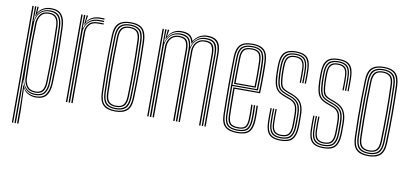

<svg xmlns="http://www.w3.org/2000/svg" viewBox="-73 -851 2773 1296"><g transform="rotate(10 1313.5 -203.0)"><path d="M93.5 200V61.2L90.5 -62.2H93Q103.8 -32 128.6 -17.1Q153.5 -2.2 184.5 -2.2Q235.2 -2.2 254.2 -31.9Q273.2 -61.5 275 -107.5Q277.8 -177 278.6 -240.4Q279.5 -303.8 278.6 -365.6Q277.8 -427.5 275.2 -492.8Q273.2 -542.2 253.2 -570.2Q233.2 -598.2 185.2 -598.2Q149.5 -598.2 124.2 -580Q99 -561.8 90.8 -534.5H88.5L92.2 -600H101V-594.2L97.2 -561.5H99.2Q111.2 -582.2 134.6 -594.2Q158 -606.2 186.8 -606.2Q236.8 -606.2 259.2 -577.4Q281.8 -548.5 284.2 -493Q287 -430 287.8 -367.4Q288.5 -304.8 287.6 -240.5Q286.8 -176.2 284 -107.8Q282 -52.5 259.8 -23.4Q237.5 5.8 186.8 5.8Q159.2 5.8 135.8 -6Q112.2 -17.8 100.5 -40.2H98.2L103 106V200ZM57.8 200V-600H66.8V200ZM75.8 200V-600H85L82.8 -499.8H85Q88.8 -540.8 115.1 -565.5Q141.5 -590.2 183.5 -590.2Q225.2 -590.2 244.8 -565.8Q264.2 -541.2 266.2 -492.5Q269 -429 269.8 -366.6Q270.5 -304.2 269.6 -240.4Q268.8 -176.5 266 -107.5Q264.5 -62.2 245.8 -36.4Q227 -10.5 181.8 -10Q140.2 -9.8 115.5 -34.6Q90.8 -59.5 85.8 -98H83.5L85 7.5V200ZM180.5 -18Q223 -18 239.4 -42.6Q255.8 -67.2 257 -106.2Q260.2 -201.8 260.5 -295.5Q260.8 -389.2 257.5 -491.5Q255.8 -537.8 237.5 -560.1Q219.2 -582.5 180 -582.5Q148.8 -582.5 128.8 -568.8Q108.8 -555 98.8 -533.9Q88.8 -512.8 88.2 -490.5Q86.2 -421.8 85.5 -357.4Q84.8 -293 85.5 -231.4Q86.2 -169.8 88.2 -109.8Q89 -88 98.9 -66.9Q108.8 -45.8 128.9 -31.9Q149 -18 180.5 -18ZM179 -25.8Q136 -25.8 117 -51.9Q98 -78 96.8 -109.2Q94.8 -170.5 94 -232.8Q93.2 -295 94 -359.1Q94.8 -423.2 96.8 -490Q98 -522.2 117 -548.2Q136 -574.2 178.2 -574.2Q215.5 -574.2 231.2 -552.6Q247 -531 248.2 -492.2Q250.5 -425.8 251 -363.1Q251.5 -300.5 250.9 -237.6Q250.2 -174.8 248 -107.8Q247 -67.8 231.1 -46.8Q215.2 -25.8 179 -25.8ZM178.8 -33.8Q209.8 -33.8 223.8 -52.5Q237.8 -71.2 239 -108Q242.2 -207.8 242.4 -298.8Q242.5 -389.8 239.2 -492Q238.2 -527.5 224.2 -546.9Q210.2 -566.2 178 -566.2Q140.5 -566.2 123.8 -542.8Q107 -519.2 106 -490Q104 -427.2 103.2 -363.8Q102.5 -300.2 103.2 -236.6Q104 -173 106 -109.5Q107 -80.2 124.1 -57Q141.2 -33.8 178.8 -33.8Z M411.2 0V-600H420.5V-577.8L417.8 -512.2H420.8Q430.5 -545.5 455.1 -564.8Q479.8 -584 517.8 -584Q527 -584 536.2 -583.9Q545.5 -583.8 552.5 -583.5V-575.2Q545.2 -575.5 535.6 -575.6Q526 -575.8 516.8 -575.8Q483.2 -575.8 462 -561.6Q440.8 -547.5 430.8 -526.4Q420.8 -505.2 420.8 -484.5V0ZM393.2 0V-600H402.2V0ZM429.8 0V-485.2Q429.8 -516.5 450 -541.6Q470.2 -566.8 514 -566.8Q523.5 -566.8 533.4 -566.8Q543.2 -566.8 552.5 -566.8V-558.5Q543.2 -558.5 533.4 -558.5Q523.5 -558.5 514 -558.5Q474.8 -558.5 457 -536.5Q439.2 -514.5 439.2 -485.5V0ZM423.5 -535.8 429.2 -590.8V-600H438.8V-595.5L431.5 -555H433.2Q445 -577.5 469.2 -589.1Q493.5 -600.8 520.5 -600.8Q527.5 -600.8 535.2 -600.6Q543 -600.5 552.5 -600.2V-592Q544 -592.2 536.2 -592.4Q528.5 -592.5 521 -592.5Q488.8 -592.5 463.9 -579Q439 -565.5 426.5 -535.8Z M731 6Q673.8 6 647.9 -20.2Q622 -46.5 620.2 -105.5Q618 -172.2 617.2 -235.8Q616.5 -299.2 617.2 -363.2Q618 -427.2 620.2 -494.8Q622.5 -557.2 650.1 -581.6Q677.8 -606 731 -606Q789 -606 814.4 -579.5Q839.8 -553 842 -493.8Q845.2 -394.2 845.4 -300Q845.5 -205.8 842 -104.8Q839.8 -42.8 812.2 -18.4Q784.8 6 731 6ZM731 -2Q778.8 -2 804.8 -23.9Q830.8 -45.8 832.8 -104.8Q836.2 -206 836.2 -298.9Q836.2 -391.8 832.8 -493.2Q831.2 -547.5 808.2 -572.8Q785.2 -598 731 -598Q680.2 -598 655.6 -574.2Q631 -550.5 629 -492.2Q627 -432.2 626.2 -369.8Q625.5 -307.2 626.2 -241.4Q627 -175.5 629.2 -105Q631 -46.5 656.8 -24.2Q682.5 -2 731 -2ZM731 -9.8Q683.2 -9.8 661.6 -32.6Q640 -55.5 638.2 -107.5Q636.2 -167.2 635.5 -230.9Q634.8 -294.5 635.4 -360.2Q636 -426 638.2 -492.5Q640 -546.5 662.5 -568.4Q685 -590.2 731 -590.2Q775.8 -590.2 798.9 -569.1Q822 -548 823.8 -494.2Q825.8 -429.5 826.5 -366.1Q827.2 -302.8 826.6 -238.5Q826 -174.2 823.8 -107Q822.2 -53.5 799.8 -31.6Q777.2 -9.8 731 -9.8ZM731 -17.8Q772.5 -17.8 792.9 -37.8Q813.2 -57.8 814.8 -107.2Q817.8 -195.2 818 -292.2Q818.2 -389.2 814.8 -492Q813.2 -542.2 792.8 -562.2Q772.2 -582.2 731 -582.2Q689.5 -582.2 669.2 -562Q649 -541.8 647.2 -492.2Q645.5 -434 644.6 -371.5Q643.8 -309 644.4 -242.9Q645 -176.8 647.2 -107.2Q649 -56.8 669.9 -37.2Q690.8 -17.8 731 -17.8ZM731 -25.8Q695.8 -25.8 676.8 -43.2Q657.8 -60.8 656.2 -107.5Q654.2 -172.5 653.5 -235.6Q652.8 -298.8 653.5 -362.4Q654.2 -426 656.2 -491.8Q657.8 -536.8 675.8 -555.5Q693.8 -574.2 731 -574.2Q766.5 -574.2 785.4 -556.6Q804.2 -539 805.8 -492Q808.8 -397.2 808.9 -300.5Q809 -203.8 805.8 -107.8Q804.2 -62.2 786 -44Q767.8 -25.8 731 -25.8ZM731 -33.8Q764.5 -33.8 779.9 -51Q795.2 -68.2 796.5 -108Q799.5 -199 799.8 -293.6Q800 -388.2 796.5 -491.8Q795.2 -534 779 -550.1Q762.8 -566.2 731 -566.2Q697.5 -566.2 682.1 -548.8Q666.8 -531.2 665.5 -491.2Q663.5 -426.5 662.8 -364.4Q662 -302.2 662.8 -239.1Q663.5 -176 665.5 -107.8Q666.8 -65.8 683.1 -49.8Q699.5 -33.8 731 -33.8Z M1342 0V-492.8Q1342 -526.8 1334.6 -550.1Q1327.2 -573.5 1308.5 -585.6Q1289.8 -597.8 1254.8 -597.8Q1222 -597.8 1197 -580.8Q1172 -563.8 1161 -535.8H1158.2Q1152.2 -569.5 1132.9 -583.6Q1113.5 -597.8 1076.2 -597.8Q1043.8 -597.8 1019.9 -581.6Q996 -565.5 983.5 -535.8H980.5L985.8 -600H995V-595L988.2 -555H990.2Q1002.5 -578.5 1025.8 -592.4Q1049 -606.2 1078.2 -606.2Q1113.8 -606.2 1133.5 -594.4Q1153.2 -582.5 1162.8 -555H1165.5Q1180 -579.5 1204.4 -592.9Q1228.8 -606.2 1256.8 -606.2Q1294.2 -606.2 1314.8 -593.1Q1335.2 -580 1343.1 -555Q1351 -530 1351 -494V0ZM950.2 0V-600H959.2V0ZM986.8 0V-485.2Q986.8 -505.8 995.5 -525.8Q1004.2 -545.8 1022.8 -558.9Q1041.2 -572 1070.8 -572Q1110.2 -572 1123.9 -550.9Q1137.5 -529.8 1137.5 -490.5V0H1128.2V-490Q1128.2 -525.5 1116.5 -544.6Q1104.8 -563.8 1069.8 -563.8Q1044 -563.8 1027.9 -552.1Q1011.8 -540.5 1004 -522.6Q996.2 -504.8 996.2 -485.5V0ZM968.2 0V-600H977.5L974.8 -512.2H977.8Q987 -546 1011.9 -567.6Q1036.8 -589.2 1074.5 -589.2Q1114 -589.2 1132.1 -571.4Q1150.2 -553.5 1153.5 -512.2H1155.5Q1164.8 -545.8 1189.8 -567.6Q1214.8 -589.5 1252.5 -589.2Q1284.5 -589.2 1301.9 -578Q1319.2 -566.8 1326 -545.1Q1332.8 -523.5 1332.8 -492.5V0H1323.8V-491.8Q1323.8 -534.8 1309 -557.9Q1294.2 -581 1250.2 -581Q1217.5 -581 1196.6 -565.8Q1175.8 -550.5 1165.9 -528.1Q1156 -505.8 1156 -484.5V0H1146.5V-491.8Q1146.5 -534.8 1131.4 -557.9Q1116.2 -581 1072 -581Q1039.5 -581 1018.5 -565.8Q997.5 -550.5 987.6 -528.1Q977.8 -505.8 977.8 -484.5V0ZM1165 0V-485Q1165 -505.8 1173.8 -525.8Q1182.5 -545.8 1200.9 -558.9Q1219.2 -572 1248.8 -572Q1275.2 -572 1289.5 -562.6Q1303.8 -553.2 1309.2 -535Q1314.8 -516.8 1314.8 -490.5V0H1305.5V-490Q1305.5 -524 1294.5 -543.9Q1283.5 -563.8 1247.8 -563.8Q1222 -563.8 1205.8 -552.1Q1189.5 -540.5 1181.9 -522.6Q1174.2 -504.8 1174.2 -485.5V0Z M1567.5 6Q1510.8 6 1483.9 -18Q1457 -42 1455.5 -101.2Q1454.5 -146.5 1453.9 -196.4Q1453.2 -246.2 1453.2 -297.8Q1453.2 -349.2 1453.9 -400Q1454.5 -450.8 1455.8 -497.5Q1457.2 -554 1482.5 -580Q1507.8 -606 1567 -606Q1620.2 -606 1646.2 -582Q1672.2 -558 1674.5 -498.8Q1675.2 -485.5 1675.6 -464.1Q1676 -442.8 1676.1 -414.9Q1676.2 -387 1675.6 -354.1Q1675 -321.2 1673.8 -285.2H1498.8Q1498.8 -251.5 1499 -221.1Q1499.2 -190.8 1499.8 -162Q1500.2 -133.2 1501 -103.8Q1502 -64.5 1516.1 -49.1Q1530.2 -33.8 1567.5 -33.8Q1601.8 -33.8 1614.6 -48Q1627.5 -62.2 1629.2 -103.5Q1630 -121 1629.8 -146Q1629.5 -171 1628.2 -199.2H1637.2Q1638.5 -170 1638.8 -145.6Q1639 -121.2 1638.2 -103Q1636.5 -58 1621 -41.9Q1605.5 -25.8 1567.5 -25.8Q1526 -25.8 1509.4 -42.8Q1492.8 -59.8 1491.8 -103Q1491.2 -129 1490.6 -161.1Q1490 -193.2 1489.8 -227.5Q1489.5 -261.8 1489.5 -293.2H1665Q1666.2 -328.2 1666.6 -359.8Q1667 -391.2 1666.9 -417.9Q1666.8 -444.5 1666.4 -465Q1666 -485.5 1665.5 -498.8Q1663.2 -556.2 1638.2 -577.1Q1613.2 -598 1567 -598Q1511.2 -598 1488.8 -573.5Q1466.2 -549 1464.8 -497Q1463.5 -450 1462.9 -399.6Q1462.2 -349.2 1462.2 -298.1Q1462.2 -247 1462.9 -197.2Q1463.5 -147.5 1464.5 -101.8Q1466 -46.2 1490.4 -24.1Q1514.8 -2 1567.5 -2Q1619 -2 1641 -24Q1663 -46 1665.5 -101.8Q1666 -113 1666.1 -128.6Q1666.2 -144.2 1665.9 -162.4Q1665.5 -180.5 1664.5 -199.2H1673.8Q1675 -173.8 1675.4 -147.6Q1675.8 -121.5 1674.8 -101.2Q1672.2 -42.5 1648 -18.2Q1623.8 6 1567.5 6ZM1567.5 -9.8Q1517.5 -9.8 1496.2 -30.5Q1475 -51.2 1473.8 -102Q1472.5 -149.8 1472 -200.9Q1471.5 -252 1471.5 -303.6Q1471.5 -355.2 1472.1 -404.2Q1472.8 -453.2 1473.8 -496.2Q1475 -548.5 1497.1 -569.4Q1519.2 -590.2 1567 -590.2Q1611 -590.2 1632.6 -570.4Q1654.2 -550.5 1656.5 -497.8Q1657.2 -483.8 1657.8 -455.2Q1658.2 -426.8 1658 -387.2Q1657.8 -347.8 1656 -301.2H1480.5Q1480.5 -244 1481 -199.4Q1481.5 -154.8 1482.5 -102.8Q1483.2 -56.5 1501.8 -37.1Q1520.2 -17.8 1567.5 -17.8Q1610.5 -17.8 1627.9 -36Q1645.2 -54.2 1647.2 -102.5Q1648 -120 1647.9 -145.2Q1647.8 -170.5 1646.2 -199.2H1655.5Q1656.8 -172.5 1657 -146.8Q1657.2 -121 1656.5 -102.2Q1654 -49.8 1634.5 -29.8Q1615 -9.8 1567.5 -9.8ZM1480.5 -309H1647.2Q1648.5 -349.8 1648.8 -387.5Q1649 -425.2 1648.5 -454.2Q1648 -483.2 1647.2 -497.2Q1645.5 -545 1626.9 -563.6Q1608.2 -582.2 1567 -582.2Q1523.5 -582.2 1503.8 -563.4Q1484 -544.5 1482.8 -496Q1481.8 -459.5 1481.2 -410Q1480.8 -360.5 1480.5 -309ZM1489.5 -317Q1489.8 -344.8 1489.9 -373.8Q1490 -402.8 1490.6 -433.2Q1491.2 -463.8 1491.8 -495.8Q1493 -539.8 1510 -557Q1527 -574.2 1567 -574.2Q1603.8 -574.2 1620.1 -557.6Q1636.5 -541 1638.2 -497Q1638.8 -484.2 1639.2 -458.2Q1639.8 -432.2 1639.6 -396.2Q1639.5 -360.2 1638 -317ZM1499 -325H1629.2Q1630.5 -363.8 1630.6 -398.2Q1630.8 -432.8 1630.2 -458.5Q1629.8 -484.2 1629.2 -496.8Q1627.5 -537 1613.2 -551.6Q1599 -566.2 1567 -566.2Q1531 -566.2 1516.5 -550.8Q1502 -535.2 1501 -495.5Q1500.5 -468.5 1500 -441.6Q1499.5 -414.8 1499.2 -386.2Q1499 -357.8 1499 -325Z M1863.2 6Q1810 6 1785.9 -18.8Q1761.8 -43.5 1760.2 -101.2Q1759.8 -125.2 1759.5 -149.1Q1759.2 -173 1760.5 -199.2H1769Q1768 -173 1768.1 -148Q1768.2 -123 1768.8 -101.8Q1770 -48.2 1792 -25.1Q1814 -2 1863.2 -2Q1915.5 -2 1937.6 -25.6Q1959.8 -49.2 1962 -100.5Q1963 -115 1963.1 -127.8Q1963.2 -140.5 1963.1 -153.5Q1963 -166.5 1963 -181.5Q1963 -239.5 1944.5 -267.6Q1926 -295.8 1886 -310.2L1853 -322.5Q1832 -330 1820 -339.5Q1808 -349 1802.4 -370.2Q1796.8 -391.5 1795 -434.2Q1794.5 -450.2 1794.5 -464.5Q1794.5 -478.8 1795 -496.8Q1796.8 -538.2 1812.6 -556.2Q1828.5 -574.2 1864.5 -574.2Q1900.5 -574.2 1916.4 -556.5Q1932.2 -538.8 1933.2 -497.5Q1933.8 -480.2 1933.9 -456.5Q1934 -432.8 1933 -402H1924.5Q1925.8 -431 1925.5 -454.5Q1925.2 -478 1924.8 -497Q1924 -535 1909.6 -550.6Q1895.2 -566.2 1864.5 -566.2Q1833.2 -566.2 1819.2 -550.1Q1805.2 -534 1804 -496.8Q1803.5 -478.8 1803.4 -466.1Q1803.2 -453.5 1804 -434.2Q1805.5 -396 1810 -376.1Q1814.5 -356.2 1825.2 -346.9Q1836 -337.5 1855.8 -330L1888.2 -318Q1914.2 -308.2 1932.9 -293.1Q1951.5 -278 1961.6 -251.6Q1971.8 -225.2 1971.8 -181.5Q1971.8 -166.5 1971.9 -153.4Q1972 -140.2 1971.9 -127.5Q1971.8 -114.8 1971 -100.2Q1968.5 -46.2 1945 -20.1Q1921.5 6 1863.2 6ZM1863.2 -9.8Q1817 -9.8 1797.8 -32Q1778.5 -54.2 1777.5 -102Q1777 -125.2 1776.6 -147.9Q1776.2 -170.5 1777.5 -199.2H1786.2Q1784.8 -169.5 1785.2 -144.9Q1785.8 -120.2 1786 -102.2Q1787 -57 1804.9 -37.4Q1822.8 -17.8 1863.2 -17.8Q1907.2 -17.8 1924.8 -38.5Q1942.2 -59.2 1944.2 -101Q1945.2 -122.8 1945.1 -140.6Q1945 -158.5 1945 -181.5Q1945 -235.2 1929.2 -259.1Q1913.5 -283 1881 -294.8L1847.5 -306.8Q1821.8 -316.2 1807 -328.5Q1792.2 -340.8 1785.6 -365Q1779 -389.2 1777.2 -434Q1776.5 -454 1776.8 -466.8Q1777 -479.5 1777.2 -497Q1778.5 -545.8 1798.1 -568Q1817.8 -590.2 1864.5 -590.2Q1909.5 -590.2 1929.2 -568.9Q1949 -547.5 1950.2 -498Q1950.8 -477.2 1951 -455Q1951.2 -432.8 1950.2 -402H1941.5Q1942.8 -435 1942.5 -457.4Q1942.2 -479.8 1941.8 -498Q1940.8 -543.2 1922.8 -562.8Q1904.8 -582.2 1864.5 -582.2Q1823 -582.2 1805.1 -562Q1787.2 -541.8 1786.2 -497Q1785.8 -479 1785.6 -466.5Q1785.5 -454 1786.2 -434Q1788 -389 1794.5 -366.2Q1801 -343.5 1814.4 -333.1Q1827.8 -322.8 1850 -314.5L1883.5 -302.2Q1919 -289.5 1936.5 -264Q1954 -238.5 1954 -181.5Q1954 -158.8 1954.1 -140.6Q1954.2 -122.5 1953.2 -100.8Q1950.8 -54.2 1931.2 -32Q1911.8 -9.8 1863.2 -9.8ZM1863.2 -25.8Q1828.5 -25.8 1812 -43.1Q1795.5 -60.5 1794.5 -102.8Q1794.2 -122.8 1793.9 -147.4Q1793.5 -172 1794.8 -199.2H1803.2Q1802.2 -176.2 1802.4 -151.2Q1802.5 -126.2 1803 -103.2Q1803.8 -66 1817.9 -49.9Q1832 -33.8 1863.2 -33.8Q1897.8 -33.8 1911.2 -50.9Q1924.8 -68 1926.5 -101.5Q1927.8 -122.8 1927.5 -140.9Q1927.2 -159 1927.2 -181.5Q1927.2 -230 1914.5 -250Q1901.8 -270 1875.8 -279.2L1841.8 -291.5Q1813 -301.8 1795.4 -316.2Q1777.8 -330.8 1769.2 -358.1Q1760.8 -385.5 1759.5 -433.8Q1758.8 -455 1759 -469.8Q1759.2 -484.5 1759.5 -497.2Q1760.8 -554.5 1784.6 -580.2Q1808.5 -606 1864.5 -606Q1918 -606 1942 -581.2Q1966 -556.5 1967.5 -498.8Q1968 -479.2 1968.2 -453.5Q1968.5 -427.8 1967.2 -402H1958.8Q1959.8 -428.2 1959.6 -452.8Q1959.5 -477.2 1959 -498.2Q1957.5 -551.5 1935.6 -574.8Q1913.8 -598 1864.5 -598Q1813 -598 1791.4 -574Q1769.8 -550 1768.2 -497.2Q1768 -478.2 1767.9 -465.8Q1767.8 -453.2 1768.2 -433.8Q1770 -387.2 1777.5 -361.6Q1785 -336 1801.1 -322.5Q1817.2 -309 1844.5 -299.2L1878.2 -287Q1910.8 -275.5 1923.5 -252.4Q1936.2 -229.2 1936.2 -181.5Q1936.2 -168.5 1936.4 -155.6Q1936.5 -142.8 1936.4 -129.4Q1936.2 -116 1935.5 -101.2Q1933.5 -62.5 1917.5 -44.1Q1901.5 -25.8 1863.2 -25.8Z M2156.2 6Q2103 6 2078.9 -18.8Q2054.8 -43.5 2053.2 -101.2Q2052.8 -125.2 2052.5 -149.1Q2052.2 -173 2053.5 -199.2H2062Q2061 -173 2061.1 -148Q2061.2 -123 2061.8 -101.8Q2063 -48.2 2085 -25.1Q2107 -2 2156.2 -2Q2208.5 -2 2230.6 -25.6Q2252.8 -49.2 2255 -100.5Q2256 -115 2256.1 -127.8Q2256.2 -140.5 2256.1 -153.5Q2256 -166.5 2256 -181.5Q2256 -239.5 2237.5 -267.6Q2219 -295.8 2179 -310.2L2146 -322.5Q2125 -330 2113 -339.5Q2101 -349 2095.4 -370.2Q2089.8 -391.5 2088 -434.2Q2087.5 -450.2 2087.5 -464.5Q2087.5 -478.8 2088 -496.8Q2089.8 -538.2 2105.6 -556.2Q2121.5 -574.2 2157.5 -574.2Q2193.5 -574.2 2209.4 -556.5Q2225.2 -538.8 2226.2 -497.5Q2226.8 -480.2 2226.9 -456.5Q2227 -432.8 2226 -402H2217.5Q2218.8 -431 2218.5 -454.5Q2218.2 -478 2217.8 -497Q2217 -535 2202.6 -550.6Q2188.2 -566.2 2157.5 -566.2Q2126.2 -566.2 2112.2 -550.1Q2098.2 -534 2097 -496.8Q2096.5 -478.8 2096.4 -466.1Q2096.2 -453.5 2097 -434.2Q2098.5 -396 2103 -376.1Q2107.5 -356.2 2118.2 -346.9Q2129 -337.5 2148.8 -330L2181.2 -318Q2207.2 -308.2 2225.9 -293.1Q2244.5 -278 2254.6 -251.6Q2264.8 -225.2 2264.8 -181.5Q2264.8 -166.5 2264.9 -153.4Q2265 -140.2 2264.9 -127.5Q2264.8 -114.8 2264 -100.2Q2261.5 -46.2 2238 -20.1Q2214.5 6 2156.2 6ZM2156.2 -9.8Q2110 -9.8 2090.8 -32Q2071.5 -54.2 2070.5 -102Q2070 -125.2 2069.6 -147.9Q2069.2 -170.5 2070.5 -199.2H2079.2Q2077.8 -169.5 2078.2 -144.9Q2078.8 -120.2 2079 -102.2Q2080 -57 2097.9 -37.4Q2115.8 -17.8 2156.2 -17.8Q2200.2 -17.8 2217.8 -38.5Q2235.2 -59.2 2237.2 -101Q2238.2 -122.8 2238.1 -140.6Q2238 -158.5 2238 -181.5Q2238 -235.2 2222.2 -259.1Q2206.5 -283 2174 -294.8L2140.5 -306.8Q2114.8 -316.2 2100 -328.5Q2085.2 -340.8 2078.6 -365Q2072 -389.2 2070.2 -434Q2069.5 -454 2069.8 -466.8Q2070 -479.5 2070.2 -497Q2071.5 -545.8 2091.1 -568Q2110.8 -590.2 2157.5 -590.2Q2202.5 -590.2 2222.2 -568.9Q2242 -547.5 2243.2 -498Q2243.8 -477.2 2244 -455Q2244.2 -432.8 2243.2 -402H2234.5Q2235.8 -435 2235.5 -457.4Q2235.2 -479.8 2234.8 -498Q2233.8 -543.2 2215.8 -562.8Q2197.8 -582.2 2157.5 -582.2Q2116 -582.2 2098.1 -562Q2080.2 -541.8 2079.2 -497Q2078.8 -479 2078.6 -466.5Q2078.5 -454 2079.2 -434Q2081 -389 2087.5 -366.2Q2094 -343.5 2107.4 -333.1Q2120.8 -322.8 2143 -314.5L2176.5 -302.2Q2212 -289.5 2229.5 -264Q2247 -238.5 2247 -181.5Q2247 -158.8 2247.1 -140.6Q2247.2 -122.5 2246.2 -100.8Q2243.8 -54.2 2224.2 -32Q2204.8 -9.8 2156.2 -9.8ZM2156.2 -25.8Q2121.5 -25.8 2105 -43.1Q2088.5 -60.5 2087.5 -102.8Q2087.2 -122.8 2086.9 -147.4Q2086.5 -172 2087.8 -199.2H2096.2Q2095.2 -176.2 2095.4 -151.2Q2095.5 -126.2 2096 -103.2Q2096.8 -66 2110.9 -49.9Q2125 -33.8 2156.2 -33.8Q2190.8 -33.8 2204.2 -50.9Q2217.8 -68 2219.5 -101.5Q2220.8 -122.8 2220.5 -140.9Q2220.2 -159 2220.2 -181.5Q2220.2 -230 2207.5 -250Q2194.8 -270 2168.8 -279.2L2134.8 -291.5Q2106 -301.8 2088.4 -316.2Q2070.8 -330.8 2062.2 -358.1Q2053.8 -385.5 2052.5 -433.8Q2051.8 -455 2052 -469.8Q2052.2 -484.5 2052.5 -497.2Q2053.8 -554.5 2077.6 -580.2Q2101.5 -606 2157.5 -606Q2211 -606 2235 -581.2Q2259 -556.5 2260.5 -498.8Q2261 -479.2 2261.2 -453.5Q2261.5 -427.8 2260.2 -402H2251.8Q2252.8 -428.2 2252.6 -452.8Q2252.5 -477.2 2252 -498.2Q2250.5 -551.5 2228.6 -574.8Q2206.8 -598 2157.5 -598Q2106 -598 2084.4 -574Q2062.8 -550 2061.2 -497.2Q2061 -478.2 2060.9 -465.8Q2060.8 -453.2 2061.2 -433.8Q2063 -387.2 2070.5 -361.6Q2078 -336 2094.1 -322.5Q2110.2 -309 2137.5 -299.2L2171.2 -287Q2203.8 -275.5 2216.5 -252.4Q2229.2 -229.2 2229.2 -181.5Q2229.2 -168.5 2229.4 -155.6Q2229.5 -142.8 2229.4 -129.4Q2229.2 -116 2228.5 -101.2Q2226.5 -62.5 2210.5 -44.1Q2194.5 -25.8 2156.2 -25.8Z M2465.8 6Q2408.5 6 2382.6 -20.2Q2356.8 -46.5 2355 -105.5Q2352.8 -172.2 2352 -235.8Q2351.2 -299.2 2352 -363.2Q2352.8 -427.2 2355 -494.8Q2357.2 -557.2 2384.9 -581.6Q2412.5 -606 2465.8 -606Q2523.8 -606 2549.1 -579.5Q2574.5 -553 2576.8 -493.8Q2580 -394.2 2580.1 -300Q2580.2 -205.8 2576.8 -104.8Q2574.5 -42.8 2547 -18.4Q2519.5 6 2465.8 6ZM2465.8 -2Q2513.5 -2 2539.5 -23.9Q2565.5 -45.8 2567.5 -104.8Q2571 -206 2571 -298.9Q2571 -391.8 2567.5 -493.2Q2566 -547.5 2543 -572.8Q2520 -598 2465.8 -598Q2415 -598 2390.4 -574.2Q2365.8 -550.5 2363.8 -492.2Q2361.8 -432.2 2361 -369.8Q2360.2 -307.2 2361 -241.4Q2361.8 -175.5 2364 -105Q2365.8 -46.5 2391.5 -24.2Q2417.2 -2 2465.8 -2ZM2465.8 -9.8Q2418 -9.8 2396.4 -32.6Q2374.8 -55.5 2373 -107.5Q2371 -167.2 2370.2 -230.9Q2369.5 -294.5 2370.1 -360.2Q2370.8 -426 2373 -492.5Q2374.8 -546.5 2397.2 -568.4Q2419.8 -590.2 2465.8 -590.2Q2510.5 -590.2 2533.6 -569.1Q2556.8 -548 2558.5 -494.2Q2560.5 -429.5 2561.2 -366.1Q2562 -302.8 2561.4 -238.5Q2560.8 -174.2 2558.5 -107Q2557 -53.5 2534.5 -31.6Q2512 -9.8 2465.8 -9.8ZM2465.8 -17.8Q2507.2 -17.8 2527.6 -37.8Q2548 -57.8 2549.5 -107.2Q2552.5 -195.2 2552.8 -292.2Q2553 -389.2 2549.5 -492Q2548 -542.2 2527.5 -562.2Q2507 -582.2 2465.8 -582.2Q2424.2 -582.2 2404 -562Q2383.8 -541.8 2382 -492.2Q2380.2 -434 2379.4 -371.5Q2378.5 -309 2379.1 -242.9Q2379.8 -176.8 2382 -107.2Q2383.8 -56.8 2404.6 -37.2Q2425.5 -17.8 2465.8 -17.8ZM2465.8 -25.8Q2430.5 -25.8 2411.5 -43.2Q2392.5 -60.8 2391 -107.5Q2389 -172.5 2388.2 -235.6Q2387.5 -298.8 2388.2 -362.4Q2389 -426 2391 -491.8Q2392.5 -536.8 2410.5 -555.5Q2428.5 -574.2 2465.8 -574.2Q2501.2 -574.2 2520.1 -556.6Q2539 -539 2540.5 -492Q2543.5 -397.2 2543.6 -300.5Q2543.8 -203.8 2540.5 -107.8Q2539 -62.2 2520.8 -44Q2502.5 -25.8 2465.8 -25.8ZM2465.8 -33.8Q2499.2 -33.8 2514.6 -51Q2530 -68.2 2531.2 -108Q2534.2 -199 2534.5 -293.6Q2534.8 -388.2 2531.2 -491.8Q2530 -534 2513.8 -550.1Q2497.5 -566.2 2465.8 -566.2Q2432.2 -566.2 2416.9 -548.8Q2401.5 -531.2 2400.2 -491.2Q2398.2 -426.5 2397.5 -364.4Q2396.8 -302.2 2397.5 -239.1Q2398.2 -176 2400.2 -107.8Q2401.5 -65.8 2417.9 -49.8Q2434.2 -33.8 2465.8 -33.8Z"/></g></svg>

Font: Big Shoulders Inline Display Thin Light
Style: Regular
Weight: 300
Version: Version 2.002